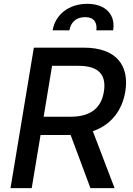

<svg xmlns="http://www.w3.org/2000/svg" viewBox="-20 -974 687 994"><path d="M34.4 0H144.2L190 -275.2H329.2C334.9 -275.2 340.2 -275.2 345.5 -275.6L448.2 0H573.2L460.6 -294.7C556.1 -327.8 612.2 -402.3 628.6 -499.3C650.6 -633.9 583.1 -727.3 414.4 -727.3H155.2ZM206 -369.7 249.6 -633.2H387.4C495.4 -633.2 531.2 -582.4 517.8 -499.3C504.6 -417.6 452.4 -369.7 345.2 -369.7ZM252.5 -817.1H339.5C344.8 -852.6 369.3 -885.3 420.5 -885.3C469.5 -885.3 483.7 -853.7 478.7 -817.1H565.7C578.8 -896.7 528.1 -954.2 431.8 -954.2C334.9 -954.2 265.6 -896.7 252.5 -817.1Z"/></svg>

Font: Margiela Sans Medium
Style: Italic
Weight: 500
Italic angle: -9.39999°
Designer: Stefan Endress, Andreas Faust
Version: Version 1.100;FEAKit 1.0